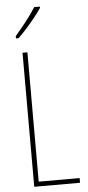

<svg xmlns="http://www.w3.org/2000/svg" viewBox="-62 -985 466 1019"><g transform="rotate(-5 170.5 -475.0)"><path d="M78 0V-714H104V-25H322V0ZM191 -943Q175 -919 152.5 -891Q130 -863 107 -837.5Q84 -812 64 -793H50V-805Q84 -845 110 -878Q136 -911 161 -950H191Z"/></g></svg>

Font: Noto Sans Lao Looped ExtraCondensed Thin
Style: Regular
Weight: 100
Width: 2
Designer: Mark Frömberg, Ben Mitchell
Foundry: The Fontpad Ltd
Version: Version 1.002; ttfautohint (v1.8.4.7-5d5b)